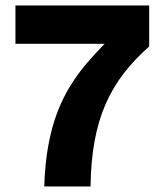

<svg xmlns="http://www.w3.org/2000/svg" viewBox="-20 -671 590 690"><path d="M305.4 -0.8H139Q141.7 -84.3 154 -150.4Q166.3 -216.4 186.6 -268.8Q206.9 -321.1 233.4 -363.7Q260 -406.3 291 -442.7Q322 -479 355.9 -513.5H35.5V-651.3H516.1V-504Q463.4 -457.6 424.2 -406.7Q385.1 -355.7 359 -295.8Q333 -235.9 319.8 -163.2Q306.5 -90.5 305.4 -0.8Z"/></svg>

Font: Overused Grotesk Light
Style: Regular
Weight: 300
Designer: RandomMaerks
Version: Version 0.005